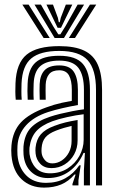

<svg xmlns="http://www.w3.org/2000/svg" viewBox="-20 -811 514 840"><path d="M400 0V-418.2Q400 -507 363.5 -547.6Q327 -588.2 239.2 -588.2Q156.2 -588.2 116.9 -555.5Q77.5 -522.8 74.2 -446Q73.8 -428.8 73.6 -410.9Q73.5 -393 75 -374.8H48.8Q47.2 -394.2 47.1 -410.2Q47 -426.2 47.8 -447Q51.2 -534.8 96.5 -572Q141.8 -609.2 239.2 -609.2Q307.5 -609.2 348.6 -589.4Q389.8 -569.5 408.1 -527.4Q426.5 -485.2 426.5 -418.2V0ZM198.5 -52.8Q242.5 -52.8 275.8 -74.1Q309 -95.5 327.5 -129.1Q346 -162.8 346 -199V-311.2Q313.5 -307.5 273.6 -298.6Q233.8 -289.8 208.2 -280.2Q161 -262.5 137.9 -236.1Q114.8 -209.8 109 -165.5Q108.2 -158.8 108.5 -150.6Q108.8 -142.5 109.2 -137Q114.5 -100 136.6 -76.4Q158.8 -52.8 198.5 -52.8ZM205 -75.5Q174.2 -75.5 156.4 -94.2Q138.5 -113 135.8 -139.2Q135 -147 135 -153.1Q135 -159.2 135.5 -165Q139.2 -201 158.4 -223.1Q177.5 -245.2 216.5 -259.8Q243 -269.8 266.6 -275.5Q290.2 -281.2 319.5 -286V-196.8Q319.5 -163.2 304.4 -135.6Q289.2 -108 263.2 -91.8Q237.2 -75.5 205 -75.5ZM208.8 -96.2Q231.2 -96.2 250.5 -109.1Q269.8 -122 281.5 -144.2Q293.2 -166.5 293.2 -194.2V-260.2Q277 -256.5 260.1 -251.5Q243.2 -246.5 225 -239.5Q193.2 -227.2 178.6 -209.8Q164 -192.2 162 -163.5Q161.2 -155.8 161.5 -150.8Q161.8 -145.8 162.2 -141.2Q164 -125.5 176 -110.9Q188 -96.2 208.8 -96.2ZM173 9.8Q113.5 9.8 74.9 -26.4Q36.2 -62.5 30.2 -130.5Q29.2 -142.2 29.2 -153.4Q29.2 -164.5 30.2 -175.2Q35.8 -237.2 71.5 -275.5Q107.2 -313.8 182 -341Q199.8 -347.5 216 -352.4Q232.2 -357.2 251.1 -361.4Q270 -365.5 294.2 -369.8V-418.5Q294.2 -458.2 281.9 -480.9Q269.5 -503.5 239.2 -503.5Q209 -503.5 195.1 -486.9Q181.2 -470.2 179.8 -441Q179.5 -433.8 179.4 -414.2Q179.2 -394.8 180 -374.8H153.8Q152.8 -397.2 153 -414.5Q153.2 -431.8 153.5 -443.5Q155.2 -482.8 175.2 -503.8Q195.2 -524.8 239.2 -524.8Q284.2 -524.8 302.5 -497.5Q320.8 -470.2 320.8 -418.5V-351.5Q288 -345.8 253.6 -337.9Q219.2 -330 191 -321Q128 -300.5 93.8 -262.5Q59.5 -224.5 56.5 -173Q56 -164.2 55.9 -153.1Q55.8 -142 56.5 -132.8Q61.2 -78 93.9 -44.5Q126.5 -11 181.2 -11Q229.5 -11 265.8 -31.1Q302 -51.2 327 -87.8H333L323.2 -22.2V0H297.2L296.8 -5.5L310.8 -47.5H305.8Q280.5 -17.8 247.8 -4Q215 9.8 173 9.8ZM347 0.2V-65.2L351.5 -141.8H345.5Q323.5 -90.8 283 -61.2Q242.5 -31.8 189 -32Q145 -32 116 -59.5Q87 -87 83 -134.8Q82.5 -142.5 82.4 -152.9Q82.2 -163.2 82.8 -170.8Q87.5 -223.5 115.9 -252.9Q144.2 -282.2 199.5 -300.5Q217.2 -306.5 243.1 -312.9Q269 -319.2 296.6 -324.6Q324.2 -330 347.2 -332.8V-418.2Q347.2 -482.2 323 -514Q298.8 -545.8 239.2 -545.8Q184 -545.8 156.6 -521.9Q129.2 -498 127.2 -444.2Q126.8 -429.8 126.5 -411.9Q126.2 -394 127.5 -374.8H101.2Q100 -394.8 100 -412.5Q100 -430.2 100.8 -444.8Q103.2 -509 135.9 -538Q168.5 -567 239.2 -567Q312.5 -567 343 -530.9Q373.5 -494.8 373.5 -418.2V0.2ZM77.8 -790.8H105.2L197.5 -644.8H171ZM131 -790.8H159.2L212 -697.2L235 -660.8H244L266.8 -697L319.5 -790.8H347.8L259.8 -644.8H219ZM183.2 -790.8H211.8L233.2 -733.2L237.2 -713.8H241.5L245.8 -733.2L268 -790.8H296.2L261.2 -719L247 -689.5H232L217.8 -719ZM373.5 -790.8H401L308 -644.8H281.2Z"/></svg>

Font: Big Shoulders Inline Text Thin ExtraBold
Style: Regular
Weight: 800
Version: Version 2.002